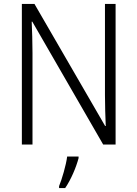

<svg xmlns="http://www.w3.org/2000/svg" viewBox="-20 -734 698 975"><path d="M567 0V-714H513V-251C513 -203 515 -139 517 -94H514L155 -714H91V0H145V-466C145 -524 143 -575 141 -624H144L504 0ZM379 69V61H321C316 103 294 178 280 211V221H311C341 177 367 115 379 69Z"/></svg>

Font: Noto Sans Malayalam SemiCondensed Light
Style: Regular
Weight: 300
Width: 4
Designer: Jelle Bosma - Monotype Design Team
Foundry: Monotype Imaging Inc.
Version: Version 2.104